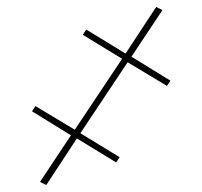

<svg xmlns="http://www.w3.org/2000/svg" viewBox="-20 -536 582 552"><path d="M95 -13 113 -4 201 -138 314 -69 324 -84 211 -153 347 -357 460 -289 470 -304 358 -373 447 -507 429 -516 341 -382 228 -451 218 -436 331 -367 195 -163 82 -231 72 -216 184 -147Z"/></svg>

Font: Fixel Display 20240404 Thin
Style: Italic
Weight: 100
Italic angle: -10°
Designer: AlfaBravo + MacPaw
Foundry: Kyrylo Tkachov, Marchela Mozhyna, Serhii Makarenko, Maria Weinstein, Zakhar Kryvoshyya
Version: Version 1.211;Glyphs 3.2 (3225)